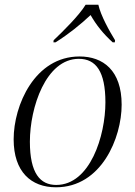

<svg xmlns="http://www.w3.org/2000/svg" viewBox="-20 -786 575 816"><path d="M208 -615 207 -606H216C273 -642 320 -680 365 -722C389 -680 419 -642 459 -606H468L469 -615C445 -654 408 -720 398 -766H344C316 -720 249 -654 208 -615ZM218 10C411 10 497 -200 497 -341C497 -487 418 -546 318 -546C128 -546 38 -339 38 -194C38 -56 112 10 218 10ZM219 0C151 0 107 -49 107 -184C107 -329 175 -536 315 -536C388 -536 428 -482 428 -351C428 -209 363 0 219 0Z"/></svg>

Font: Noto Serif Display Light
Style: Italic
Weight: 300
Italic angle: -12°
Designer: Monotype Design Team
Foundry: Monotype Imaging Inc.
Version: Version 2.009